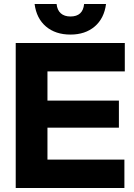

<svg xmlns="http://www.w3.org/2000/svg" viewBox="-20 -934 668 954"><path d="M58.1 0V-720.2H600.1V-579.1H215.8V-434.1H570.8V-299.8H215.8V-141.1H598.1V0ZM151.9 -914.1H261.2Q264.2 -883.8 282 -867.9Q299.8 -852.1 330.1 -852.1Q392.1 -852.1 397.9 -914.1H506.8Q497.6 -842.3 450.4 -802.2Q403.3 -762.2 330.1 -762.2Q255.9 -762.2 208.5 -802.2Q161.1 -842.3 151.9 -914.1Z"/></svg>

Font: Aspekta 400
Style: Bold
Weight: 700
Designer: Ivo Dolenc
Version: Version 2.000